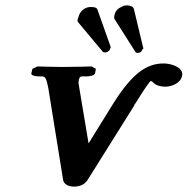

<svg xmlns="http://www.w3.org/2000/svg" viewBox="-20 -680 695 711"><path d="M399 -296 308 -149 273 -358C271 -368 270 -375 272 -385C274 -392 276 -396 282 -397H299C308 -397 330 -399 332 -409L335 -425L320 -434C320 -434 251 -432 212 -432C179 -432 119 -434 119 -434L100 -425L96 -408C95 -401 109 -397 126 -397H137C149 -397 153 -384 159 -353L214 -12C217 0 230 11 254 11C278 11 294 2 304 -13L477 -289H476C478 -292 479 -295 482 -298C513 -347 534 -380 539 -380C541 -380 545 -377 551 -371C557 -365 573 -359 592 -359C616 -359 648 -372 654 -398C654 -401 655 -403 655 -405C655 -433 611 -445 586 -445C525 -445 471 -411 399 -296ZM427 -653C415 -648 406 -636 404 -624C403 -619 401 -613 405 -608L482 -487C484 -485 488 -484 490 -484C493 -484 496 -485 499 -486C503 -489 507 -493 507 -497C508 -498 511 -499 511 -500L476 -646C474 -655 465 -659 453 -660H450C442 -660 435 -658 427 -653ZM290 -646C280 -639 273 -628 271 -618C270 -614 267 -609 267 -604C267 -602 268 -600 269 -598L361 -488C362 -486 366 -486 369 -486H371C374 -486 378 -488 381 -490C385 -492 387 -496 388 -500C388 -501 391 -505 390 -506L341 -644C338 -653 328 -654 316 -654C307 -654 299 -652 290 -646Z"/></svg>

Font: Linux Libertine O
Style: Bold Italic
Weight: 700
Italic angle: -11.5°
Designer: Philipp H. Poll
Foundry: Philipp H. Poll
Version: Version 4.1.0